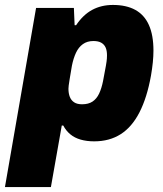

<svg xmlns="http://www.w3.org/2000/svg" viewBox="-48 -560 660 777"><path d="M-28 197 98 -528H251L254 -458H260Q288 -500 325 -520Q362 -540 409 -540Q463 -540 499.5 -520Q536 -500 554.5 -459Q573 -418 573 -355Q573 -333 570.5 -308Q568 -283 563 -254Q547 -165 516.5 -105.5Q486 -46 440.5 -17Q395 12 333 12Q303 12 278.5 5Q254 -2 236.5 -16.5Q219 -31 208 -52H202L158 197ZM284 -138Q310 -138 326.5 -149Q343 -160 353 -181Q363 -202 369 -232Q377 -273 380.5 -293.5Q384 -314 384.5 -322.5Q385 -331 385 -336Q385 -355 379.5 -367.5Q374 -380 362 -387Q350 -394 330 -394Q305 -394 287.5 -381.5Q270 -369 259.5 -346.5Q249 -324 243 -294Q237 -259 234 -240.5Q231 -222 230 -214Q229 -206 229 -201Q229 -182 234.5 -168Q240 -154 252 -146Q264 -138 284 -138Z"/></svg>

Font: Archivo SemiCondensed Black
Style: Italic
Weight: 900
Width: 4
Italic angle: -10°
Designer: Hector Gatti
Foundry: Omnibus-Type
Version: Version 2.001